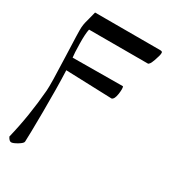

<svg xmlns="http://www.w3.org/2000/svg" viewBox="-180 -526 800 906"><g transform="rotate(30 220.0 -73.5)"><path d="M419.9 -438.5Q432.6 -438.5 432.6 -431.6V-426.8Q432.6 -417 421.4 -385.3Q410.2 -353.5 400.4 -354.5H81.1Q75.2 -329.1 76.2 -274.9Q77.1 -220.7 80.1 -201.2L353.5 -203.1Q358.4 -194.3 354 -162.6Q349.6 -130.9 335.9 -126L84 -134.8Q87.9 -40 86.9 91.3Q85.9 222.7 84 253.9Q84 262.7 61.5 276.4Q39.1 290 28.3 290Q17.6 290 7.8 270.5Q40 138.7 51.8 -5.9Q54.7 -41 48.8 -184.1Q43 -327.1 44.4 -344.7Q45.9 -362.3 48.3 -372.1Q50.8 -381.8 56.2 -402.3Q61.5 -422.9 65.4 -438.5Z"/></g></svg>

Font: CrimsonText-Roman
Style: Roman
Weight: 400
Version: Version 0.13